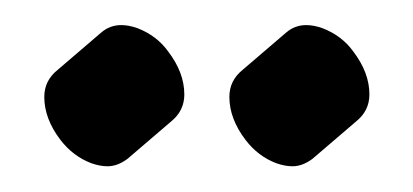

<svg xmlns="http://www.w3.org/2000/svg" viewBox="-20 -752 323 150"><path d="M219.2 -732.4Q225.1 -732.4 231.9 -730Q247.1 -724.1 255.9 -711.9Q268.6 -695.3 268.6 -678.2Q268.6 -665.5 258.3 -657.2L224.1 -627.9Q216.3 -622.1 208.5 -622.1Q202.6 -622.1 195.8 -624.5Q181.6 -629.9 171.9 -642.6Q159.2 -659.2 159.2 -676.3Q159.2 -689 169.4 -697.3L203.6 -726.6Q210.4 -732.4 219.2 -732.4ZM74.7 -732.4Q80.6 -732.4 87.4 -730Q102.5 -724.1 111.3 -711.9Q124 -695.3 124 -678.2Q124 -665.5 113.8 -657.2L79.6 -627.9Q71.8 -622.1 64 -622.1Q58.1 -622.1 51.3 -624.5Q37.1 -629.9 27.3 -642.6Q14.6 -659.2 14.6 -676.3Q14.6 -689 24.9 -697.3L59.1 -726.6Q65.9 -732.4 74.7 -732.4Z"/></svg>

Font: Gothica
Style: Book
Weight: 400
Designer: Wojciech Kalinowski "wmk69" (wmk69@o2.pl)
Foundry: Wojciech Kalinowski "wmk69" (wmk69@o2.pl)
Version: Version 2.1.0; 2021-05-14